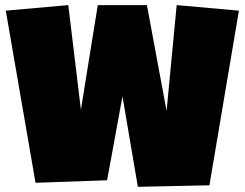

<svg xmlns="http://www.w3.org/2000/svg" viewBox="-20 -719 948 744"><path d="M905.8 -677.7 791.5 -1 514.2 4.9 454.6 -345.7 395 -20.5 117.7 -10.7 2.4 -677.7 244.6 -699.2 293.5 -293.9 358.9 -699.2H549.3L625.5 -289.1L664.6 -699.2Z"/></svg>

Font: Luckiest Guy RUS-BEL-UKR
Style: Regular
Weight: 400
Designer: Astigmatic (AOETI)
Foundry: Astigmatic (AOETI)
Version: Version 1.00 March 11, 2019, initial release